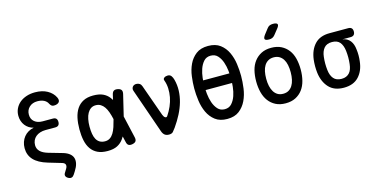

<svg xmlns="http://www.w3.org/2000/svg" viewBox="-87 -1259 3774 1906"><g transform="rotate(-15 1800.0 -306.0)"><path d="M429 -593Q417 -619 389.5 -633.5Q362 -648 321 -648Q270 -648 238 -618Q206 -588 206 -541Q206 -495 237.5 -468.5Q269 -442 321 -442H426Q449 -442 460 -430.5Q471 -419 471 -396Q471 -374 460 -362.5Q449 -351 426 -351H327Q296 -351 270 -342.5Q244 -334 225.5 -318.5Q207 -303 197 -281Q187 -259 187 -232Q187 -195 213 -168.5Q239 -142 294 -126L440 -84Q478 -72 501.5 -52.5Q525 -33 532.5 -7Q540 19 532.5 50.5Q525 82 502 118L483 148Q471 167 455.5 171.5Q440 176 420 165Q401 154 396.5 139Q392 124 405 105L425 72Q438 50 433 33Q428 16 402 8L264 -33Q170 -61 124.5 -110Q79 -159 79 -230Q79 -264 89 -293Q99 -322 117.5 -345Q136 -368 162 -383Q188 -398 219 -404Q193 -410 171.5 -424Q150 -438 134.5 -458Q119 -478 110.5 -503.5Q102 -529 102 -557Q102 -597 118 -630.5Q134 -664 163 -688.5Q192 -713 232.5 -726.5Q273 -740 321 -740Q395 -740 447 -711Q499 -682 523 -633Q530 -618 530.5 -605.5Q531 -593 524 -584Q517 -575 503.5 -569.5Q490 -564 470 -564Q457 -564 447.5 -570.5Q438 -577 429 -593Z M1163 -53Q1169 -27 1160 -12.5Q1151 2 1125 7.5Q1099 13 1084 4Q1069 -5 1064 -31L1050 -91Q1042 -77 1034 -66Q1009 -30 970 -10Q931 10 870 10Q809 10 767.5 -10Q726 -30 700.5 -66.5Q675 -103 664 -154.5Q653 -206 653 -270Q653 -334 664.5 -387Q676 -440 701.5 -478.5Q727 -517 768.5 -538.5Q810 -560 870 -560Q931 -560 970 -542Q1009 -524 1034 -491Q1043 -479 1051 -466L1063 -519Q1069 -545 1084 -554Q1099 -563 1125 -557.5Q1151 -552 1160 -537.5Q1169 -523 1163 -497L1111 -280ZM1006 -283Q997 -323 985.5 -355.5Q974 -388 958 -411Q942 -434 920.5 -447Q899 -460 870 -460Q841 -460 820 -445.5Q799 -431 785 -406Q771 -381 764 -346Q757 -311 757 -270Q757 -229 762.5 -196Q768 -163 781 -139.5Q794 -116 816 -103Q838 -90 870 -90Q899 -90 920.5 -104.5Q942 -119 957.5 -144.5Q973 -170 984.5 -204.5Q996 -239 1006 -279Z M1430 -43 1270 -502Q1266 -514 1268 -524.5Q1270 -535 1276 -543Q1282 -551 1292 -555.5Q1302 -560 1314 -560Q1334 -560 1348.5 -550Q1363 -540 1369 -521L1484 -198Q1493 -174 1506.5 -166.5Q1520 -159 1529 -172Q1556 -212 1575.5 -256.5Q1595 -301 1603.5 -346.5Q1612 -392 1610 -436.5Q1608 -481 1593 -521Q1589 -531 1592 -538Q1595 -545 1602 -550Q1609 -555 1618.5 -557.5Q1628 -560 1638 -560Q1661 -560 1673.5 -543Q1686 -526 1692 -502Q1707 -446 1705 -388Q1703 -330 1686.5 -272Q1670 -214 1640.5 -156.5Q1611 -99 1571 -42Q1555 -20 1542 -5Q1529 10 1500 10Q1472 10 1455.5 -3.5Q1439 -17 1430 -43Z M2100 10Q2024 10 1976.5 -26.5Q1929 -63 1903 -119Q1877 -175 1868 -241Q1859 -307 1859 -367Q1859 -425 1867.5 -490.5Q1876 -556 1902 -611.5Q1928 -667 1975.5 -703.5Q2023 -740 2100 -740Q2176 -740 2223.5 -704Q2271 -668 2297 -612.5Q2323 -557 2332 -492Q2341 -427 2341 -369Q2341 -308 2332 -241.5Q2323 -175 2296.5 -119Q2270 -63 2223 -26.5Q2176 10 2100 10ZM2100 -90Q2145 -90 2172 -120.5Q2199 -151 2213.5 -193.5Q2228 -236 2233 -284Q2235 -305 2236 -323H1964Q1965 -304 1967 -284Q1972 -236 1986.5 -193.5Q2001 -151 2028 -120.5Q2055 -90 2100 -90ZM2235 -422Q2234 -434 2233 -448Q2228 -495 2213.5 -537.5Q2199 -580 2172 -610Q2145 -640 2100 -640Q2055 -640 2028 -609.5Q2001 -579 1986.5 -536.5Q1972 -494 1967 -447Q1966 -434 1965 -422Z M2700 10Q2641 10 2598 -12Q2555 -34 2526.5 -72Q2498 -110 2484.5 -162.5Q2471 -215 2471 -276Q2471 -337 2484 -388.5Q2497 -440 2526 -478Q2555 -516 2598 -538Q2641 -560 2700 -560Q2760 -560 2803 -538Q2846 -516 2874.5 -478.5Q2903 -441 2916 -389Q2929 -337 2929 -276Q2929 -215 2915.5 -162.5Q2902 -110 2873.5 -72Q2845 -34 2802 -12Q2759 10 2700 10ZM2700 -88Q2733 -88 2756.5 -102Q2780 -116 2795.5 -141Q2811 -166 2818.5 -200.5Q2826 -235 2826 -276Q2826 -317 2819 -351Q2812 -385 2796.5 -409.5Q2781 -434 2757 -448Q2733 -462 2700 -462Q2667 -462 2643 -448Q2619 -434 2603.5 -409Q2588 -384 2581 -350Q2574 -316 2574 -275Q2574 -234 2581.5 -200Q2589 -166 2604.5 -141Q2620 -116 2643.5 -102Q2667 -88 2700 -88ZM2764 -673Q2752 -658 2737.5 -651.5Q2723 -645 2705 -645Q2668 -645 2661 -658.5Q2654 -672 2676 -702L2717 -755Q2729 -772 2744 -778.5Q2759 -785 2779 -785Q2817 -785 2824 -770.5Q2831 -756 2807 -727Z M3490 -458H3406Q3457 -450 3484 -415Q3511 -380 3516 -324Q3520 -294 3520 -263.5Q3520 -233 3516 -202Q3506 -107 3451.5 -48.5Q3397 10 3298 10Q3199 10 3145 -48.5Q3091 -107 3079 -202Q3075 -236 3075 -270Q3075 -304 3079 -338Q3091 -434 3145 -492Q3199 -550 3298 -550H3490Q3513 -550 3524.5 -538.5Q3536 -527 3536 -504Q3536 -482 3524.5 -470Q3513 -458 3490 -458ZM3298 -81Q3325 -81 3345 -89.5Q3365 -98 3379 -113.5Q3393 -129 3401 -151.5Q3409 -174 3412 -202Q3416 -236 3416 -270Q3416 -304 3412 -338Q3405 -396 3378.5 -427.5Q3352 -459 3298 -459Q3244 -459 3216.5 -426.5Q3189 -394 3183 -338Q3179 -304 3179 -270Q3179 -236 3183 -202Q3189 -146 3216.5 -113.5Q3244 -81 3298 -81Z"/></g></svg>

Font: Maple Mono Medium
Style: Regular
Weight: 500
Monospace: yes
Designer: subframe7536
Version: Version 7.000